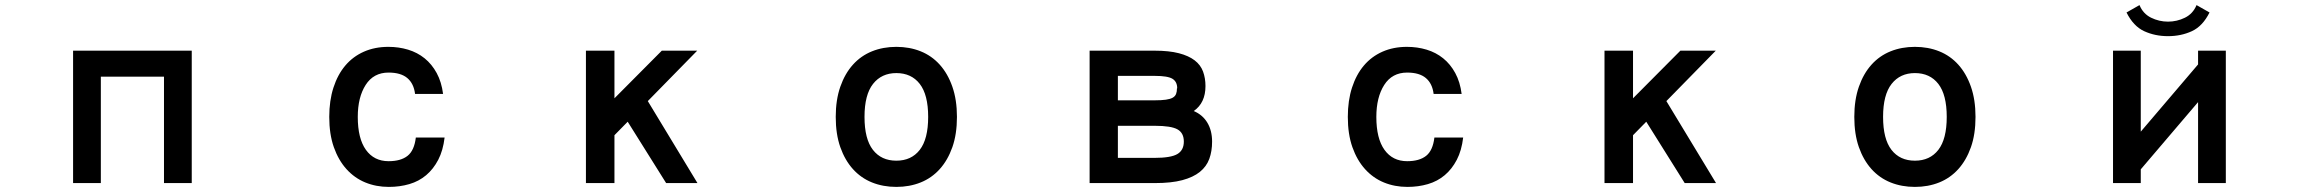

<svg xmlns="http://www.w3.org/2000/svg" viewBox="-20 -677 9040 754"><path d="M733 42H624V-376H376V42H267V-478H733Z M1726 -137Q1720 -86 1701 -49.5Q1682 -13 1653.5 11Q1625 35 1587.5 46Q1550 57 1507 57Q1457 57 1414.5 39.5Q1372 22 1340.5 -13Q1309 -48 1291 -99Q1273 -150 1273 -218Q1273 -282 1289.5 -333Q1306 -384 1336 -419.5Q1366 -455 1409 -474Q1452 -493 1505 -493Q1546 -493 1582.5 -482Q1619 -471 1647.5 -448Q1676 -425 1695 -390Q1714 -355 1720 -308H1610Q1605 -349 1579.5 -370.5Q1554 -392 1506 -392Q1447 -392 1416 -343.5Q1385 -295 1385 -218Q1385 -133 1417 -88.5Q1449 -44 1506 -44Q1554 -44 1580.5 -65Q1607 -86 1613 -137Z M2719 42H2596L2445 -199L2393 -146V42H2281V-478H2393V-291L2579 -478H2718L2524 -280Z M3625 -218Q3625 -305 3592 -347.5Q3559 -390 3500 -390Q3442 -390 3408.5 -347.5Q3375 -305 3375 -218Q3375 -131 3408 -88.5Q3441 -46 3500 -46Q3559 -46 3592 -88.5Q3625 -131 3625 -218ZM3738 -218Q3738 -150 3720 -99Q3702 -48 3670.5 -13Q3639 22 3595.5 39.5Q3552 57 3500 57Q3448 57 3404.5 39.5Q3361 22 3329.5 -13Q3298 -48 3280 -99Q3262 -150 3262 -218Q3262 -285 3280 -336.5Q3298 -388 3329.5 -423Q3361 -458 3404.5 -475.5Q3448 -493 3500 -493Q3552 -493 3595.5 -475.5Q3639 -458 3670.5 -423Q3702 -388 3720 -336.5Q3738 -285 3738 -218Z M4629 -121Q4629 -155 4604 -169Q4579 -183 4515 -183H4370V-57H4514Q4578 -57 4603.5 -72Q4629 -87 4629 -121ZM4603 -330Q4603 -356 4584.5 -367.5Q4566 -379 4515 -379H4370V-283H4514Q4541 -283 4558.5 -285.5Q4576 -288 4585.5 -293.5Q4595 -299 4598.5 -308Q4602 -317 4602 -330ZM4740 -121Q4740 -83 4729 -53Q4718 -23 4692 -2Q4666 19 4623 30.5Q4580 42 4515 42H4259V-478H4514Q4571 -478 4609.5 -468Q4648 -458 4671.5 -440Q4695 -422 4704.5 -396Q4714 -370 4714 -339Q4714 -273 4668 -241Q4703 -226 4721.5 -195Q4740 -164 4740 -121Z M5726 -137Q5720 -86 5701 -49.5Q5682 -13 5653.5 11Q5625 35 5587.5 46Q5550 57 5507 57Q5457 57 5414.5 39.5Q5372 22 5340.5 -13Q5309 -48 5291 -99Q5273 -150 5273 -218Q5273 -282 5289.5 -333Q5306 -384 5336 -419.5Q5366 -455 5409 -474Q5452 -493 5505 -493Q5546 -493 5582.5 -482Q5619 -471 5647.5 -448Q5676 -425 5695 -390Q5714 -355 5720 -308H5610Q5605 -349 5579.5 -370.5Q5554 -392 5506 -392Q5447 -392 5416 -343.5Q5385 -295 5385 -218Q5385 -133 5417 -88.5Q5449 -44 5506 -44Q5554 -44 5580.5 -65Q5607 -86 5613 -137Z M6719 42H6596L6445 -199L6393 -146V42H6281V-478H6393V-291L6579 -478H6718L6524 -280Z M7625 -218Q7625 -305 7592 -347.5Q7559 -390 7500 -390Q7442 -390 7408.5 -347.5Q7375 -305 7375 -218Q7375 -131 7408 -88.5Q7441 -46 7500 -46Q7559 -46 7592 -88.5Q7625 -131 7625 -218ZM7738 -218Q7738 -150 7720 -99Q7702 -48 7670.5 -13Q7639 22 7595.5 39.5Q7552 57 7500 57Q7448 57 7404.5 39.5Q7361 22 7329.5 -13Q7298 -48 7280 -99Q7262 -150 7262 -218Q7262 -285 7280 -336.5Q7298 -388 7329.5 -423Q7361 -458 7404.5 -475.5Q7448 -493 7500 -493Q7552 -493 7595.5 -475.5Q7639 -458 7670.5 -423Q7702 -388 7720 -336.5Q7738 -285 7738 -218Z M8721 42H8612V-276L8387 -12V42H8278V-478H8387V-160L8612 -424V-478H8721ZM8657 -628Q8630 -574 8587.5 -554.5Q8545 -535 8494 -535Q8443 -535 8400.5 -554.5Q8358 -574 8331 -628L8382 -657Q8396 -623 8427.5 -607.5Q8459 -592 8494 -592Q8529 -592 8560.5 -607.5Q8592 -623 8606 -657Z"/></svg>

Font: NanumGothicCoding
Style: Bold
Weight: 700
Monospace: yes
Designer: Kwon Bruce; Nicolas Noh; Sung-woo Choi; Go-un Cha; Soo-hyun Park;
Foundry: NHN Corporation
Version: Version 2.000;PS 1;hotconv 1.0.49;makeotf.lib2.0.14853